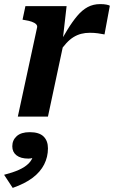

<svg xmlns="http://www.w3.org/2000/svg" viewBox="-50 -569 556 937"><path d="M37 0H184L263 -370L256 -373L275 -539H74L60 -473L71 -471Q91 -468 105 -463Q119 -458 126 -451Q133 -444 131 -435ZM486 -541Q482 -544 469.5 -546.5Q457 -549 439 -549Q405 -549 378 -534.5Q351 -520 327 -491.5Q303 -463 278.5 -423Q254 -383 226 -331L237 -311Q256 -339 273.5 -358Q291 -377 309 -388Q327 -399 346.5 -404Q366 -409 388 -409Q410 -409 427.5 -406.5Q445 -404 460 -401ZM12 348 -30 284Q13 273 42 260Q71 247 89 229.5Q107 212 113 187Q115 182 118.5 182Q122 182 125.5 184Q129 186 129 191Q122 197 111.5 201Q101 205 89 205Q51 205 30.5 189Q10 173 10 145Q10 115 31.5 95.5Q53 76 95 76Q141 76 162.5 97Q184 118 184 155Q184 197 165.5 233.5Q147 270 109.5 298.5Q72 327 12 348Z"/></svg>

Font: Roboto Serif SemiBold
Style: Italic
Weight: 600
Italic angle: -10°
Version: Version 1.007